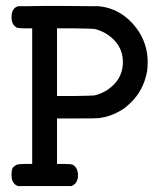

<svg xmlns="http://www.w3.org/2000/svg" viewBox="-20 -631 565 650"><path d="M41 -1Q19 -9 19 -38Q19 -54 22 -60.5Q25 -67 36 -73Q42 -76 65 -76H89V-535H65Q42 -535 36 -538Q19 -548 19 -573Q19 -603 41 -610H49Q57 -610 70.5 -610Q84 -610 100 -610.5Q116 -611 136.5 -611Q157 -611 175 -611Q204 -611 237 -610.5Q270 -610 291.5 -610Q313 -610 314 -610Q390 -603 441 -537Q480 -485 480 -421Q480 -404 478 -390Q466 -324 421 -282Q401 -262 378 -251Q351 -236 314 -231Q308 -230 239 -230H173V-76H197Q220 -76 227 -73Q244 -62 244 -38Q244 -10 222 -1ZM396 -421Q396 -463 368.5 -493Q341 -523 300 -533Q294 -534 233 -535H173V-306H233Q294 -307 300 -308Q341 -318 368.5 -348Q396 -378 396 -421Z"/></svg>

Font: KaTeX_Typewriter
Style: Regular
Weight: 400
Version: Version 1.1; ttfautohint (v1.3)